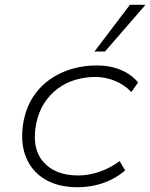

<svg xmlns="http://www.w3.org/2000/svg" viewBox="-20 -773 627 801"><path d="M303 8Q221 8 165 -26.5Q109 -61 86 -123.5Q63 -186 79 -271Q91 -328 119.5 -371Q148 -414 189 -442.5Q230 -471 280 -485.5Q330 -500 383 -500Q439 -500 483.5 -481.5Q528 -463 556 -429L528 -389Q500 -419 460 -435.5Q420 -452 379 -452Q335 -452 294.5 -440Q254 -428 221 -403.5Q188 -379 164.5 -342.5Q141 -306 131 -257Q111 -155 160.5 -98Q210 -41 306 -41Q351 -41 396.5 -57Q442 -73 479 -101L502 -62Q477 -40 445 -24Q413 -8 377.5 0Q342 8 303 8ZM374 -558 522 -753H587L418 -558Z"/></svg>

Font: Nunito Sans 7pt SemiExpanded ExtraLight
Style: Italic
Weight: 250
Width: 6
Italic angle: -9°
Designer: Vernon Adams
Foundry: Vernon Adams
Version: Version 3.101;gftools[0.9.27]